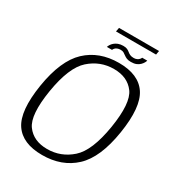

<svg xmlns="http://www.w3.org/2000/svg" viewBox="-200 -982 1026 1112"><g transform="rotate(30 312.5 -426.0)"><path d="M250 4.5Q381.5 4.5 466 -74.5Q550.5 -153.5 579.5 -337.5Q608.5 -520.5 555.5 -600.5Q502.5 -680.5 370.5 -680.5Q239 -680.5 154.8 -601Q70.5 -521.5 41 -337.5Q12 -154.5 65.2 -75Q118.5 4.5 250 4.5ZM258 -40Q166.5 -40 121 -102Q75.5 -164 103.5 -337.5Q132 -511.5 201.8 -573.5Q271.5 -635.5 363 -635.5Q454 -635.5 499.8 -573.5Q545.5 -511.5 517.5 -337.5Q489 -163.5 419.2 -101.8Q349.5 -40 258 -40ZM426 -719.5Q446.5 -719.5 460.8 -725.2Q475 -731 484.2 -740.2Q493.5 -749.5 498.5 -758.5Q503.5 -767.5 505 -773.5H471Q469.5 -768.5 464 -762.2Q458.5 -756 449.5 -751.8Q440.5 -747.5 429 -747.5Q413.5 -747.5 403.8 -752Q394 -756.5 386.5 -763Q379 -769.5 369.2 -774Q359.5 -778.5 342.5 -778.5Q323.5 -778.5 309.2 -773Q295 -767.5 285.2 -759Q275.5 -750.5 270 -741.5Q264.5 -732.5 262.5 -725.5H297Q298.5 -730.5 303.8 -736.8Q309 -743 318.5 -747Q328 -751 340.5 -751Q353.5 -751 361.8 -746.2Q370 -741.5 378 -735.2Q386 -729 397 -724.2Q408 -719.5 426 -719.5ZM263.5 -829.5H531.5L536 -856H268.5Z"/></g></svg>

Font: Anybody Thin Light
Style: Italic
Weight: 300
Italic angle: -10°
Version: Version 1.113;gftools[0.9.25]